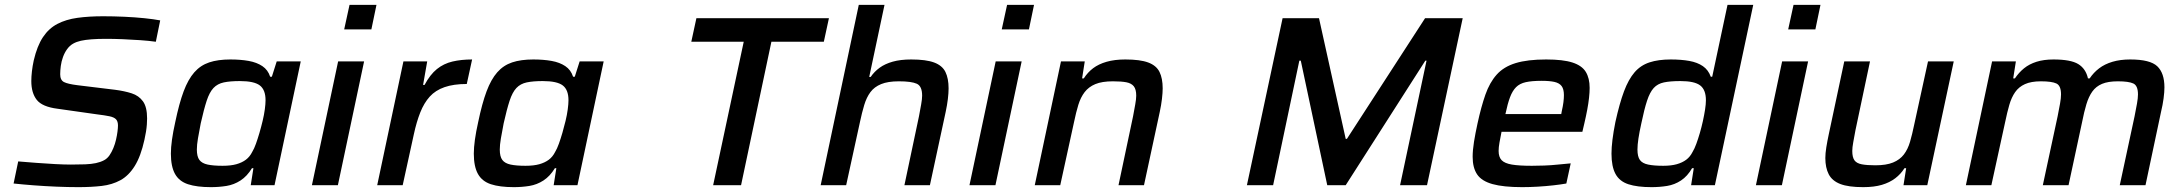

<svg xmlns="http://www.w3.org/2000/svg" viewBox="-20 -763 8992 791"><path d="M303 8Q260 8 212.5 6Q165 4 119 0.5Q73 -3 36 -7L55 -98Q90 -95 130 -92Q170 -89 207.5 -87Q245 -85 272 -85Q306 -85 331 -86Q356 -87 375 -91Q394 -95 409 -103Q422 -110 431 -123Q440 -136 447 -153Q454 -170 458 -187.5Q462 -205 464 -220.5Q466 -236 466 -246Q466 -263 458 -271.5Q450 -280 431 -284Q412 -288 379 -292L217 -315Q154 -323 131.5 -351.5Q109 -380 109 -429Q109 -447 111.5 -469Q114 -491 119 -514Q133 -574 157 -610Q181 -646 216.5 -664.5Q252 -683 299 -689.5Q346 -696 405 -696Q448 -696 492 -694Q536 -692 575 -688Q614 -684 640 -679L622 -591Q594 -595 558 -597.5Q522 -600 485.5 -601.5Q449 -603 416 -603Q382 -603 356.5 -601Q331 -599 313 -595Q295 -591 281 -583Q267 -575 256.5 -560.5Q246 -546 239.5 -528Q233 -510 230.5 -491.5Q228 -473 228 -457Q228 -433 243.5 -425Q259 -417 299 -412L455 -393Q493 -388 522.5 -378.5Q552 -369 569 -345.5Q586 -322 586 -275Q586 -264 585 -250Q584 -236 581.5 -220.5Q579 -205 575 -187Q560 -119 535 -79Q510 -39 476 -20.5Q442 -2 399 3Q356 8 303 8Z M849 8Q791 8 754.5 -4Q718 -16 701 -46.5Q684 -77 684 -130Q684 -155 688.5 -187.5Q693 -220 702 -260Q718 -337 736.5 -386.5Q755 -436 780.5 -465Q806 -494 842 -506Q878 -518 929 -518Q971 -518 1004.5 -512Q1038 -506 1061 -490.5Q1084 -475 1093 -447H1100L1120 -510H1219L1111 0H1013L1024 -70H1018Q998 -37 971 -19.5Q944 -2 913 3Q882 8 849 8ZM897 -80Q931 -80 954 -86.5Q977 -93 993 -105Q1009 -117 1019 -137Q1027 -150 1034.5 -171Q1042 -192 1049 -216Q1056 -240 1062 -265Q1068 -290 1071 -312.5Q1074 -335 1074 -350Q1074 -393 1050.5 -411Q1027 -429 968 -429Q928 -429 902 -423.5Q876 -418 859.5 -400.5Q843 -383 831.5 -348Q820 -313 807 -255Q800 -219 795.5 -192.5Q791 -166 791 -147Q791 -118 801.5 -104Q812 -90 835.5 -85Q859 -80 897 -80Z M1398 -642 1420 -743H1531L1510 -642ZM1265 0 1373 -510H1480L1372 0Z M1534 0 1642 -510H1740L1723 -413H1729Q1752 -456 1780 -478.5Q1808 -501 1844 -509.5Q1880 -518 1925 -518L1903 -417Q1849 -417 1811.5 -404Q1774 -391 1750.5 -365Q1727 -339 1711.5 -300Q1696 -261 1685 -210L1639 0Z M2097 8Q2039 8 2002.5 -4Q1966 -16 1949 -46.5Q1932 -77 1932 -130Q1932 -155 1936.5 -187.5Q1941 -220 1950 -260Q1966 -337 1984.5 -386.5Q2003 -436 2028.5 -465Q2054 -494 2090 -506Q2126 -518 2177 -518Q2219 -518 2252.5 -512Q2286 -506 2309 -490.5Q2332 -475 2341 -447H2348L2368 -510H2467L2359 0H2261L2272 -70H2266Q2246 -37 2219 -19.5Q2192 -2 2161 3Q2130 8 2097 8ZM2145 -80Q2179 -80 2202 -86.5Q2225 -93 2241 -105Q2257 -117 2267 -137Q2275 -150 2282.5 -171Q2290 -192 2297 -216Q2304 -240 2310 -265Q2316 -290 2319 -312.5Q2322 -335 2322 -350Q2322 -393 2298.5 -411Q2275 -429 2216 -429Q2176 -429 2150 -423.5Q2124 -418 2107.5 -400.5Q2091 -383 2079.5 -348Q2068 -313 2055 -255Q2048 -219 2043.5 -192.5Q2039 -166 2039 -147Q2039 -118 2049.5 -104Q2060 -90 2083.5 -85Q2107 -80 2145 -80Z M2918 0 3044 -591H2828L2849 -688H3395L3374 -591H3158L3033 0Z M3361 0 3518 -743H3624L3561 -446H3567Q3582 -468 3604 -484Q3626 -500 3658 -509Q3690 -518 3734 -518Q3795 -518 3828.5 -505.5Q3862 -493 3875 -466.5Q3888 -440 3888 -399Q3888 -380 3885 -355Q3882 -330 3876 -302L3811 0H3706L3766 -284Q3771 -311 3775 -333Q3779 -355 3779 -369Q3779 -408 3757 -418Q3735 -428 3683 -428Q3638 -428 3610 -416.5Q3582 -405 3566 -383.5Q3550 -362 3540.5 -330.5Q3531 -299 3523 -261L3466 0Z M4107 -642 4129 -743H4240L4219 -642ZM3974 0 4082 -510H4189L4081 0Z M4243 0 4351 -510H4449L4438 -440H4445Q4461 -465 4483.5 -482Q4506 -499 4539 -508.5Q4572 -518 4616 -518Q4677 -518 4710.5 -505.5Q4744 -493 4757 -466.5Q4770 -440 4770 -399Q4770 -381 4767 -355.5Q4764 -330 4758 -302L4693 0H4588L4648 -284Q4653 -311 4657 -333Q4661 -355 4661 -369Q4661 -395 4651 -407.5Q4641 -420 4620.5 -424Q4600 -428 4565 -428Q4520 -428 4492.5 -416.5Q4465 -405 4448.5 -383.5Q4432 -362 4422.5 -331Q4413 -300 4405 -261L4348 0Z M5117 0 5264 -688H5414L5524 -191H5529L5851 -688H6006L5859 0H5748L5857 -513H5852L5524 0H5448L5339 -513H5333L5225 0Z M6251 8Q6174 8 6129 -4.5Q6084 -17 6065.5 -44.5Q6047 -72 6047 -117Q6047 -144 6052.5 -178.5Q6058 -213 6067 -254Q6082 -323 6099.5 -373Q6117 -423 6146 -455.5Q6175 -488 6224 -503Q6273 -518 6350 -518Q6419 -518 6458 -505.5Q6497 -493 6513 -467Q6529 -441 6529 -401Q6529 -383 6526.5 -360Q6524 -337 6519 -310.5Q6514 -284 6507 -254L6499 -220H6166Q6161 -195 6157.5 -175.5Q6154 -156 6154 -141Q6154 -116 6166.5 -103Q6179 -90 6208.5 -85Q6238 -80 6291 -80Q6314 -80 6342 -81Q6370 -82 6398.5 -85Q6427 -88 6451 -90L6433 -7Q6411 -3 6380 0.5Q6349 4 6315.5 6Q6282 8 6251 8ZM6182 -293H6412L6414 -304Q6419 -326 6421 -342Q6423 -358 6423 -371Q6423 -396 6413.5 -408.5Q6404 -421 6384 -425.5Q6364 -430 6331 -430Q6291 -430 6266 -424.5Q6241 -419 6226 -404Q6211 -389 6201 -362.5Q6191 -336 6182 -293Z M6784 8Q6725 8 6688.5 -4Q6652 -16 6635.5 -46.5Q6619 -77 6619 -130Q6619 -155 6623 -187.5Q6627 -220 6635 -260Q6652 -337 6670.5 -386.5Q6689 -436 6714 -465Q6739 -494 6775.5 -506Q6812 -518 6863 -518Q6906 -518 6939.5 -512Q6973 -506 6995.5 -490.5Q7018 -475 7028 -447H7034L7097 -743H7203L7045 0H6947L6958 -70H6951Q6932 -37 6905.5 -19.5Q6879 -2 6848 3Q6817 8 6784 8ZM6832 -80Q6865 -80 6888 -86.5Q6911 -93 6927 -105Q6943 -117 6953 -137Q6961 -150 6968.5 -170.5Q6976 -191 6983 -215Q6990 -239 6995.5 -264Q7001 -289 7004.5 -311.5Q7008 -334 7008 -350Q7008 -393 6984.5 -411Q6961 -429 6903 -429Q6861 -429 6835 -423.5Q6809 -418 6793 -400.5Q6777 -383 6765.5 -348Q6754 -313 6742 -255Q6734 -219 6730 -192.5Q6726 -166 6726 -147Q6726 -118 6736 -104Q6746 -90 6770 -85Q6794 -80 6832 -80Z M7347 -642 7369 -743H7480L7459 -642ZM7214 0 7322 -510H7429L7321 0Z M7656 8Q7595 8 7561.5 -5Q7528 -18 7514 -45Q7500 -72 7500 -112Q7500 -131 7504 -156Q7508 -181 7514 -209L7578 -510H7684L7624 -226Q7619 -199 7615 -177Q7611 -155 7611 -141Q7611 -115 7620 -102.5Q7629 -90 7650.5 -86Q7672 -82 7706 -82Q7751 -82 7779 -93.5Q7807 -105 7823.5 -126.5Q7840 -148 7849 -179Q7858 -210 7866 -249L7923 -510H8029L7920 0H7822L7833 -70H7826Q7811 -46 7788 -28.5Q7765 -11 7733 -1.5Q7701 8 7656 8Z M8079 0 8187 -510H8285L8274 -440H8281Q8297 -464 8318.5 -481.5Q8340 -499 8370 -508.5Q8400 -518 8440 -518Q8511 -518 8542 -499Q8573 -480 8582 -440H8589Q8605 -464 8628 -481.5Q8651 -499 8683 -508.5Q8715 -518 8756 -518Q8838 -518 8867.5 -490Q8897 -462 8897 -403Q8897 -384 8893.5 -357.5Q8890 -331 8883 -302L8819 0H8713L8774 -284Q8780 -314 8784 -336.5Q8788 -359 8788 -374Q8788 -410 8769 -419Q8750 -428 8705 -428Q8665 -428 8640 -417.5Q8615 -407 8600 -386Q8585 -365 8575.5 -333.5Q8566 -302 8558 -261L8502 0H8396L8457 -284Q8463 -314 8467 -336.5Q8471 -359 8471 -374Q8471 -410 8452 -419Q8433 -428 8388 -428Q8348 -428 8322.5 -416.5Q8297 -405 8282 -383.5Q8267 -362 8258 -331Q8249 -300 8241 -261L8184 0Z"/></svg>

Font: Saira Thin Medium
Style: Italic
Weight: 500
Italic angle: -12°
Version: Version 1.101